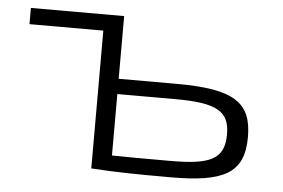

<svg xmlns="http://www.w3.org/2000/svg" viewBox="-41 -540 886 601"><g transform="rotate(5 401.5 -239.0)"><path d="M326 -287V-484H33V-433H265V0C344 5 398 6 515 6C679 6 745 -25 745 -140C745 -249 689 -287 508 -287ZM508 -45C432 -45 368 -45 326 -46V-239H508C640 -239 679 -215 679 -143C679 -63 632 -45 508 -45Z"/></g></svg>

Font: Exo 2 Light Expanded
Style: Regular
Weight: 300
Width: 7
Designer: Natanael Gama
Version: Version 1.001;PS 001.001;hotconv 1.0.70;makeotf.lib2.5.58329